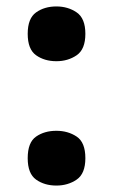

<svg xmlns="http://www.w3.org/2000/svg" viewBox="-20 -567 351 596"><path d="M155 -377Q118 -377 92 -395.5Q66 -414 66 -462Q66 -510 92 -528.5Q118 -547 155 -547Q191 -547 218 -528.5Q245 -510 245 -462Q245 -414 218 -395.5Q191 -377 155 -377ZM155 9Q118 9 92 -9.5Q66 -28 66 -76Q66 -125 92 -143Q118 -161 155 -161Q191 -161 218 -143Q245 -125 245 -76Q245 -28 218 -9.5Q191 9 155 9Z"/></svg>

Font: Noto Serif Lao ExtraBold
Style: Regular
Weight: 800
Designer: Monotype Design Team
Foundry: Monotype Imaging Inc.
Version: Version 2.003; ttfautohint (v1.8.4.7-5d5b)